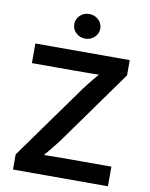

<svg xmlns="http://www.w3.org/2000/svg" viewBox="-100 -1018 851 1091"><g transform="rotate(10 325.0 -473.0)"><path d="M51.8 0V-87.4L361.3 -519Q387.7 -554.7 418 -590.8Q448.2 -627 479 -662.6L490.7 -618.7Q443.8 -615.2 396.2 -614.7Q348.6 -614.3 301.3 -614.3H52.7V-727.5H597.2V-639.6L293.5 -215.3Q265.6 -177.7 234.1 -139.9Q202.6 -102.1 170.9 -64.9L158.7 -108.9Q207.5 -112.3 255.9 -112.8Q304.2 -113.3 352.5 -113.3H599.6V0ZM325.7 -803.7Q294.9 -803.7 272.9 -824.5Q251 -845.2 251 -874.5Q251 -904.3 272.9 -925Q294.9 -945.8 325.7 -945.8Q356.9 -945.8 379.2 -925Q401.4 -904.3 401.4 -874.5Q401.4 -845.2 379.2 -824.5Q356.9 -803.7 325.7 -803.7Z"/></g></svg>

Font: V-Inter
Style: SemiBold-600
Weight: 600
Designer: Rasmus Andersson
Foundry: rsms
Version: Version 4.000;git-4146feb